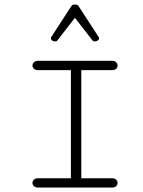

<svg xmlns="http://www.w3.org/2000/svg" viewBox="-20 -846 645 866"><path d="M317.9 -825.7C311.5 -825.7 305.2 -823.7 302.7 -819.8L212.9 -681.6C210.4 -679.2 209.5 -675.8 209.5 -673.3C209.5 -665.5 218.8 -659.2 227.5 -659.2C231.4 -659.2 236.3 -659.7 238.8 -663.6L317.9 -765.6L397.5 -663.6C399.9 -659.7 404.8 -659.2 408.7 -659.2C417.5 -659.2 426.8 -665.5 426.8 -673.3C426.8 -675.8 425.8 -679.2 423.3 -681.6L333.5 -819.8C331.1 -823.7 324.2 -825.7 317.9 -825.7ZM151.4 0H485.8C502 0 510.3 -10.3 510.3 -21C510.3 -31.2 502.4 -42 486.3 -42H346.7V-529.8H486.3C502.4 -529.8 510.3 -540 510.3 -550.3C510.3 -561 502 -571.8 485.8 -571.8H151.4C135.3 -571.8 126.5 -561 126.5 -550.3C126.5 -540 134.8 -529.8 150.9 -529.8H299.8V-42H150.9C134.8 -42 126.5 -31.2 126.5 -21C126.5 -10.3 135.3 0 151.4 0Z"/></svg>

Font: Cutive Mono
Style: Regular
Weight: 400
Monospace: yes
Designer: Vernon Adams
Foundry: Vernon Adams
Version: Version 1.002